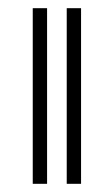

<svg xmlns="http://www.w3.org/2000/svg" viewBox="-20 -490 245 469"><path d="M60 -41V-470H95V-41ZM143 -41V-470H178V-41Z"/></svg>

Font: Azad Pori Unicode
Style: Regular
Weight: 400
Designer: Abul Kalam Azad
Foundry: Lipighor Font Foundry
Version: Version 1.026;December 22, 2019;FontCreator 12.0.0.2547 64-b